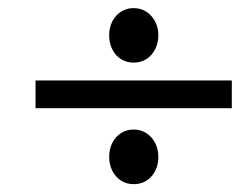

<svg xmlns="http://www.w3.org/2000/svg" viewBox="-20 -558 597 478"><path d="M68.5 -288.6V-357.6H557.1V-288.6ZM312.4 -99.5Q294.9 -99.5 281.1 -108.5Q267.3 -117.6 259.5 -133Q251.8 -148.5 251.8 -167.3Q251.8 -186.8 259.5 -202.2Q267.3 -217.6 281.1 -226.5Q294.9 -235.5 312.4 -235.5Q330.6 -235.5 344.4 -226.5Q358.2 -217.6 366.2 -202.2Q374.2 -186.8 374.2 -167.3Q374.2 -138.4 357.1 -118.9Q340 -99.5 312.4 -99.5ZM312.7 -402.1Q294.9 -402.1 281.1 -410.9Q267.3 -419.7 259.5 -435.2Q251.8 -450.6 251.8 -470Q251.8 -489.4 259.5 -504.6Q267.3 -519.8 281.1 -528.8Q294.9 -537.8 312.4 -537.8Q330.6 -537.8 344.4 -528.8Q358.2 -519.8 366.2 -504.6Q374.2 -489.4 374.2 -470Q374.2 -450.6 366.2 -435.2Q358.2 -419.7 344.4 -410.9Q330.6 -402.1 312.7 -402.1Z"/></svg>

Font: Russolo 10pt ExtraLight
Style: Regular
Weight: 200
Designer: Micah Stupak-Hahn
Version: Version 1.000